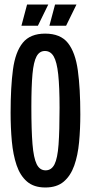

<svg xmlns="http://www.w3.org/2000/svg" viewBox="-20 -820 403 851"><path d="M181 11Q130 11 99.5 -15.5Q69 -42 53.5 -88Q38 -134 32.5 -193.5Q27 -253 27 -320Q27 -434 37.5 -512Q48 -590 81 -630.5Q114 -671 180 -671Q248 -671 281 -629.5Q314 -588 325 -508Q336 -428 336 -313Q336 -248 330.5 -189.5Q325 -131 309 -86Q293 -41 262.5 -15Q232 11 181 11ZM182 -65Q208 -65 221.5 -91.5Q235 -118 239.5 -179Q244 -240 244 -342Q244 -435 238 -490.5Q232 -546 218 -570Q204 -594 179 -594Q155 -594 142 -570Q129 -546 124 -492Q119 -438 119 -346Q119 -243 124 -181.5Q129 -120 142.5 -92.5Q156 -65 182 -65ZM148 -706H75L100 -800H194ZM273 -706H199L224 -800H319Z"/></svg>

Font: Bricolage Grotesque 96pt Condensed
Style: Regular
Weight: 400
Width: 3
Designer: Mathieu Triay
Foundry: Atelier Triay
Version: Version 1.001; ttfautohint (v1.8.4.7-5d5b);gftools[0.9.33.de